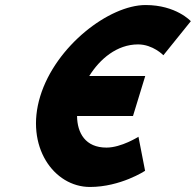

<svg xmlns="http://www.w3.org/2000/svg" viewBox="-20 -748 782 767"><path d="M405.4 -158.4C321 -158.4 288.5 -216.7 287.8 -284.6H511.3L560.2 -444.4H336.5C378.7 -512.1 446.9 -570.6 531.5 -570.6C590.9 -570.6 632.7 -527.3 632.7 -527.3L742.3 -663.3C742.3 -663.3 683.8 -727.9 561.6 -727.9C416.6 -727.9 202.2 -564.7 140.6 -363.2C79.2 -162.6 195 -1.1 339.4 -1.1C461.6 -1.1 559.6 -65.7 559.6 -65.7L533.1 -201.7C533.1 -201.7 464.9 -158.4 405.4 -158.4Z"/></svg>

Font: Hussar
Style: BdSuprConOblThree
Weight: 700
Foundry: Cannot Into Space Fonts
Version: Version 2.00